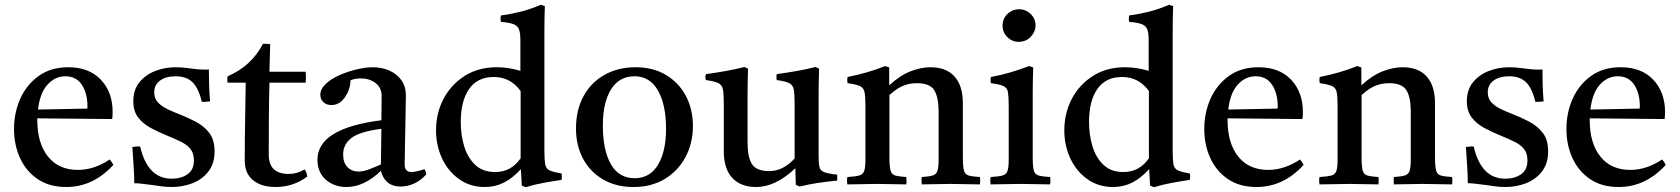

<svg xmlns="http://www.w3.org/2000/svg" viewBox="-20 -775 7070 808"><path d="M259 12Q188 12 139 -21Q90 -54 64.5 -109.5Q39 -165 39 -232Q39 -301 65.5 -360Q92 -419 143 -455.5Q194 -492 267 -492Q355 -492 404.5 -439.5Q454 -387 454 -304Q454 -294 453.5 -286.5Q453 -279 452 -274L137 -277Q137 -273 137 -270Q137 -172 182 -116Q227 -60 308 -60Q376 -60 442 -104Q452 -92 457 -81Q372 12 259 12ZM140 -314 347 -318Q348 -320 348 -323.5Q348 -327 348 -328Q348 -382 324.5 -418Q301 -454 255 -454Q212 -454 180 -419Q148 -384 140 -314Z M570 -158Q585 -92 618 -57.5Q651 -23 703 -23Q742 -23 769 -41.5Q796 -60 796 -100Q796 -130 781.5 -148Q767 -166 741.5 -178.5Q716 -191 684 -204Q647 -219 614.5 -236.5Q582 -254 561.5 -280.5Q541 -307 541 -349Q541 -397 566.5 -428.5Q592 -460 632.5 -476Q673 -492 719 -492Q742 -492 765 -489Q788 -486 790 -486Q810 -483 827 -482.5Q844 -482 845 -482Q846 -482 849.5 -482Q853 -482 859 -483Q859 -451 860 -418Q861 -385 864 -348Q863 -348 860 -348Q851 -347 843.5 -346.5Q836 -346 829 -347Q816 -403 790.5 -428.5Q765 -454 719 -454Q678 -454 653.5 -436Q629 -418 629 -386Q629 -360 645 -343.5Q661 -327 684 -316Q707 -305 728 -297Q767 -282 802.5 -263.5Q838 -245 860.5 -216Q883 -187 883 -138Q883 -86 856.5 -52.5Q830 -19 789 -3.5Q748 12 703 12Q677 12 651.5 8Q626 4 624 4Q622 4 607.5 2Q593 0 575.5 -2Q558 -4 545 -4Q545 -35 542.5 -73Q540 -111 537 -157Q539 -157 542 -157Q551 -158 557.5 -158.5Q564 -159 570 -158Z M1140 12Q1080 12 1045 -16.5Q1010 -45 1010 -99Q1010 -187 1011.5 -269Q1013 -351 1014 -427H938Q935 -442 938 -454Q1037 -496 1087 -591Q1095 -591 1103 -590.5Q1111 -590 1117 -589Q1116 -563 1115.5 -534Q1115 -505 1114 -473H1266Q1269 -451 1266 -427H1114Q1112 -357 1111.5 -279.5Q1111 -202 1111 -124Q1111 -43 1195 -43Q1231 -43 1262 -62Q1271 -50 1273 -32Q1214 12 1140 12Z M1666 10Q1600 10 1583 -56Q1512 12 1438 12Q1387 12 1351.5 -18.5Q1316 -49 1316 -103Q1316 -235 1585 -269Q1585 -293 1585.5 -318Q1586 -343 1586 -371Q1586 -406 1560.5 -425.5Q1535 -445 1499 -445Q1473 -445 1455 -437Q1455 -414 1445 -390Q1435 -366 1417.5 -349.5Q1400 -333 1375 -333Q1353 -333 1340.5 -345.5Q1328 -358 1328 -376Q1328 -400 1350.5 -421.5Q1373 -443 1408 -458.5Q1443 -474 1481 -483Q1519 -492 1549 -492Q1586 -492 1617.5 -478.5Q1649 -465 1668.5 -438.5Q1688 -412 1688 -373Q1688 -349 1687 -310.5Q1686 -272 1685.5 -228.5Q1685 -185 1684 -146Q1683 -107 1683 -83Q1683 -51 1711 -51Q1729 -51 1766 -63Q1770 -58 1771.5 -52Q1773 -46 1774 -41Q1749 -14 1721.5 -2Q1694 10 1666 10ZM1583 -83 1585 -233Q1493 -221 1458.5 -194Q1424 -167 1424 -125Q1424 -90 1442.5 -71.5Q1461 -53 1489 -53Q1507 -53 1529.5 -61Q1552 -69 1583 -83Z M2192 13 2176 6 2172 -63Q2137 -25 2100.5 -6.5Q2064 12 2020 12Q1958 12 1911.5 -21.5Q1865 -55 1840 -109Q1815 -163 1815 -226Q1815 -299 1846.5 -359Q1878 -419 1935.5 -455.5Q1993 -492 2070 -492Q2093 -492 2118 -488.5Q2143 -485 2170 -477V-605Q2170 -636 2164 -651.5Q2158 -667 2140.5 -673.5Q2123 -680 2088 -683Q2085 -696 2088 -710Q2128 -715 2170 -725.5Q2212 -736 2256 -755L2273 -749Q2272 -727 2271.5 -699Q2271 -671 2271 -638V-142Q2271 -104 2274 -85Q2277 -66 2292 -58.5Q2307 -51 2343 -45Q2346 -32 2343 -18Q2303 -12 2265 -5Q2227 2 2192 13ZM2171 -392Q2128 -451 2058 -451Q1989 -451 1954 -400.5Q1919 -350 1919 -261Q1919 -209 1933 -161Q1947 -113 1979 -82Q2011 -51 2064 -51Q2131 -51 2171 -109Z M2646 12Q2573 12 2518.5 -19.5Q2464 -51 2434 -106.5Q2404 -162 2404 -234Q2404 -312 2435.5 -370Q2467 -428 2524 -460Q2581 -492 2655 -492Q2728 -492 2782 -460Q2836 -428 2866 -372Q2896 -316 2896 -245Q2896 -172 2864.5 -113.5Q2833 -55 2777 -21.5Q2721 12 2646 12ZM2517 -246Q2517 -144 2550.5 -84.5Q2584 -25 2651 -25Q2715 -25 2749 -81.5Q2783 -138 2783 -233Q2783 -334 2749 -394Q2715 -454 2650 -454Q2586 -454 2551.5 -399Q2517 -344 2517 -246Z M3162 12Q3097 12 3061.5 -26.5Q3026 -65 3026 -138V-340Q3026 -379 3022.5 -398Q3019 -417 3003.5 -425Q2988 -433 2951 -438Q2946 -451 2951 -463Q2994 -469 3033.5 -476Q3073 -483 3113 -493L3128 -486Q3127 -455 3126.5 -427.5Q3126 -400 3126 -376V-174Q3126 -114 3144.5 -84.5Q3163 -55 3217 -55Q3247 -55 3273.5 -68.5Q3300 -82 3324 -108V-340Q3324 -379 3320.5 -398Q3317 -417 3301.5 -425Q3286 -433 3249 -438Q3246 -451 3249 -463Q3292 -469 3331.5 -476Q3371 -483 3412 -493L3427 -486Q3426 -455 3425.5 -427.5Q3425 -400 3425 -376V-117Q3425 -87 3428.5 -72Q3432 -57 3448.5 -50.5Q3465 -44 3503 -40Q3504 -28 3503 -15Q3460 -11 3421 -5Q3382 1 3345 10L3329 3L3327 -67Q3244 12 3162 12Z M3859 1Q3857 -15 3859 -30Q3890 -32 3905 -36.5Q3920 -41 3925 -56Q3930 -71 3930 -104V-306Q3930 -366 3911.5 -395.5Q3893 -425 3838 -425Q3809 -425 3782 -414.5Q3755 -404 3723 -375V-114Q3723 -75 3727.5 -58Q3732 -41 3747 -36.5Q3762 -32 3794 -30Q3796 -15 3794 1Q3766 1 3735.5 0Q3705 -1 3670 -1Q3638 -1 3607 0Q3576 1 3546 1Q3543 -15 3546 -30Q3580 -32 3596 -36.5Q3612 -41 3617 -56Q3622 -71 3622 -104V-328Q3622 -367 3618.5 -386Q3615 -405 3599.5 -412.5Q3584 -420 3547 -425Q3544 -439 3547 -451Q3633 -468 3705 -497L3722 -491V-416Q3768 -458 3812 -475Q3856 -492 3896 -492Q3962 -492 3997 -453Q4032 -414 4032 -341V-114Q4032 -75 4036.5 -58Q4041 -41 4056 -36.5Q4071 -32 4104 -30Q4106 -15 4104 1Q4074 1 4045.5 0Q4017 -1 3979 -1Q3942 -1 3914.5 0Q3887 1 3859 1Z M4399 1Q4371 1 4341 0Q4311 -1 4276 -1Q4244 -1 4211.5 0Q4179 1 4149 1Q4146 -15 4149 -30Q4183 -32 4199 -36.5Q4215 -41 4220 -56Q4225 -71 4225 -104V-328Q4225 -367 4222 -386Q4219 -405 4203.5 -412.5Q4188 -420 4150 -425Q4147 -439 4150 -451Q4194 -459 4234 -471Q4274 -483 4311 -497L4328 -491Q4327 -460 4326.5 -433Q4326 -406 4326 -382V-114Q4326 -75 4330.5 -58Q4335 -41 4350.5 -36.5Q4366 -32 4399 -30Q4402 -15 4399 1ZM4199 -667Q4199 -696 4219.5 -716Q4240 -736 4269 -736Q4297 -736 4317.5 -716Q4338 -696 4338 -668Q4338 -642 4318 -620.5Q4298 -599 4267 -599Q4239 -599 4219 -619Q4199 -639 4199 -667Z M4836 13 4820 6 4816 -63Q4781 -25 4744.5 -6.5Q4708 12 4664 12Q4602 12 4555.5 -21.5Q4509 -55 4484 -109Q4459 -163 4459 -226Q4459 -299 4490.5 -359Q4522 -419 4579.5 -455.5Q4637 -492 4714 -492Q4737 -492 4762 -488.5Q4787 -485 4814 -477V-605Q4814 -636 4808 -651.5Q4802 -667 4784.5 -673.5Q4767 -680 4732 -683Q4729 -696 4732 -710Q4772 -715 4814 -725.5Q4856 -736 4900 -755L4917 -749Q4916 -727 4915.5 -699Q4915 -671 4915 -638V-142Q4915 -104 4918 -85Q4921 -66 4936 -58.5Q4951 -51 4987 -45Q4990 -32 4987 -18Q4947 -12 4909 -5Q4871 2 4836 13ZM4815 -392Q4772 -451 4702 -451Q4633 -451 4598 -400.5Q4563 -350 4563 -261Q4563 -209 4577 -161Q4591 -113 4623 -82Q4655 -51 4708 -51Q4775 -51 4815 -109Z M5268 12Q5197 12 5148 -21Q5099 -54 5073.5 -109.5Q5048 -165 5048 -232Q5048 -301 5074.5 -360Q5101 -419 5152 -455.5Q5203 -492 5276 -492Q5364 -492 5413.5 -439.5Q5463 -387 5463 -304Q5463 -294 5462.5 -286.5Q5462 -279 5461 -274L5146 -277Q5146 -273 5146 -270Q5146 -172 5191 -116Q5236 -60 5317 -60Q5385 -60 5451 -104Q5461 -92 5466 -81Q5381 12 5268 12ZM5149 -314 5356 -318Q5357 -320 5357 -323.5Q5357 -327 5357 -328Q5357 -382 5333.5 -418Q5310 -454 5264 -454Q5221 -454 5189 -419Q5157 -384 5149 -314Z M5846 1Q5844 -15 5846 -30Q5877 -32 5892 -36.5Q5907 -41 5912 -56Q5917 -71 5917 -104V-306Q5917 -366 5898.5 -395.5Q5880 -425 5825 -425Q5796 -425 5769 -414.5Q5742 -404 5710 -375V-114Q5710 -75 5714.5 -58Q5719 -41 5734 -36.5Q5749 -32 5781 -30Q5783 -15 5781 1Q5753 1 5722.5 0Q5692 -1 5657 -1Q5625 -1 5594 0Q5563 1 5533 1Q5530 -15 5533 -30Q5567 -32 5583 -36.5Q5599 -41 5604 -56Q5609 -71 5609 -104V-328Q5609 -367 5605.5 -386Q5602 -405 5586.5 -412.5Q5571 -420 5534 -425Q5531 -439 5534 -451Q5620 -468 5692 -497L5709 -491V-416Q5755 -458 5799 -475Q5843 -492 5883 -492Q5949 -492 5984 -453Q6019 -414 6019 -341V-114Q6019 -75 6023.5 -58Q6028 -41 6043 -36.5Q6058 -32 6091 -30Q6093 -15 6091 1Q6061 1 6032.5 0Q6004 -1 5966 -1Q5929 -1 5901.5 0Q5874 1 5846 1Z M6182 -158Q6197 -92 6230 -57.5Q6263 -23 6315 -23Q6354 -23 6381 -41.5Q6408 -60 6408 -100Q6408 -130 6393.5 -148Q6379 -166 6353.5 -178.5Q6328 -191 6296 -204Q6259 -219 6226.5 -236.5Q6194 -254 6173.5 -280.5Q6153 -307 6153 -349Q6153 -397 6178.5 -428.5Q6204 -460 6244.5 -476Q6285 -492 6331 -492Q6354 -492 6377 -489Q6400 -486 6402 -486Q6422 -483 6439 -482.5Q6456 -482 6457 -482Q6458 -482 6461.5 -482Q6465 -482 6471 -483Q6471 -451 6472 -418Q6473 -385 6476 -348Q6475 -348 6472 -348Q6463 -347 6455.5 -346.5Q6448 -346 6441 -347Q6428 -403 6402.5 -428.5Q6377 -454 6331 -454Q6290 -454 6265.5 -436Q6241 -418 6241 -386Q6241 -360 6257 -343.5Q6273 -327 6296 -316Q6319 -305 6340 -297Q6379 -282 6414.5 -263.5Q6450 -245 6472.5 -216Q6495 -187 6495 -138Q6495 -86 6468.5 -52.5Q6442 -19 6401 -3.5Q6360 12 6315 12Q6289 12 6263.5 8Q6238 4 6236 4Q6234 4 6219.5 2Q6205 0 6187.5 -2Q6170 -4 6157 -4Q6157 -35 6154.5 -73Q6152 -111 6149 -157Q6151 -157 6154 -157Q6163 -158 6169.5 -158.5Q6176 -159 6182 -158Z M6792 12Q6721 12 6672 -21Q6623 -54 6597.5 -109.5Q6572 -165 6572 -232Q6572 -301 6598.5 -360Q6625 -419 6676 -455.5Q6727 -492 6800 -492Q6888 -492 6937.5 -439.5Q6987 -387 6987 -304Q6987 -294 6986.5 -286.5Q6986 -279 6985 -274L6670 -277Q6670 -273 6670 -270Q6670 -172 6715 -116Q6760 -60 6841 -60Q6909 -60 6975 -104Q6985 -92 6990 -81Q6905 12 6792 12ZM6673 -314 6880 -318Q6881 -320 6881 -323.5Q6881 -327 6881 -328Q6881 -382 6857.5 -418Q6834 -454 6788 -454Q6745 -454 6713 -419Q6681 -384 6673 -314Z"/></svg>

Font: Tiro Tamil
Style: Regular
Weight: 400
Designer: Tamil: Fernando Mello & Fiona Ross. Latin: John Hudson.
Foundry: Tiro Typeworks Ltd.
Version: Version 1.52